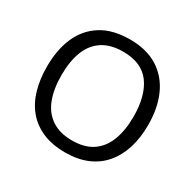

<svg xmlns="http://www.w3.org/2000/svg" viewBox="-159 -898 1099 1082"><g transform="rotate(30 390.5 -357.5)"><path d="M720 -358Q720 -275 699 -207.5Q678 -140 636.5 -91Q595 -42 533.5 -16Q472 10 391 10Q307 10 245 -16.5Q183 -43 142 -91.5Q101 -140 81 -208Q61 -276 61 -359Q61 -469 97 -551Q133 -633 206.5 -679Q280 -725 392 -725Q499 -725 572 -679.5Q645 -634 682.5 -551.5Q720 -469 720 -358ZM156 -358Q156 -268 181 -203Q206 -138 258.5 -103Q311 -68 391 -68Q472 -68 523.5 -103Q575 -138 600 -203Q625 -268 625 -358Q625 -493 569 -569.5Q513 -646 392 -646Q311 -646 258.5 -611.5Q206 -577 181 -512.5Q156 -448 156 -358Z"/></g></svg>

Font: Noto Sans Devanagari
Style: Regular
Weight: 400
Designer: Jelle Bosma - Monotype Design Team
Foundry: Monotype Imaging Inc.
Version: Version 2.003